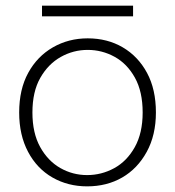

<svg xmlns="http://www.w3.org/2000/svg" viewBox="-20 -649 621 681"><path d="M289 12Q221 12 166 -19.5Q111 -51 79.5 -110.5Q48 -170 48 -250Q48 -332 80 -390.5Q112 -449 167.5 -481Q223 -513 291 -513Q361 -513 415.5 -481Q470 -449 501.5 -390.5Q533 -332 533 -250Q533 -170 500.5 -110.5Q468 -51 413.5 -19.5Q359 12 289 12ZM289 -28Q340 -28 385 -52.5Q430 -77 458 -127Q486 -177 486 -250Q486 -324 458.5 -373.5Q431 -423 386.5 -447.5Q342 -472 291 -472Q240 -472 195.5 -447Q151 -422 123 -373Q95 -324 95 -250Q95 -177 122.5 -127.5Q150 -78 194 -53Q238 -28 289 -28ZM129 -591V-629H452V-591Z"/></svg>

Font: DM Sans 18pt ExtraLight
Style: Regular
Weight: 250
Designer: Colophon Foundry, Jonny Pinhorn
Foundry: Colophon Foundry
Version: Version 4.004;gftools[0.9.30]